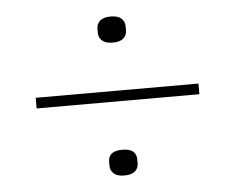

<svg xmlns="http://www.w3.org/2000/svg" viewBox="-41 -584 681 557"><g transform="rotate(-5 300.0 -305.5)"><path d="M63 -290V-321H537V-290ZM300 -74Q279 -74 269 -83Q259 -92 259 -106V-117Q259 -149 300 -149Q341 -149 341 -117V-106Q341 -92 331 -83Q321 -74 300 -74ZM300 -461Q279 -461 269 -470Q259 -479 259 -493V-505Q259 -519 269 -528Q279 -537 300 -537Q321 -537 331 -528Q341 -519 341 -505V-493Q341 -479 331 -470Q321 -461 300 -461Z"/></g></svg>

Font: IBM Plex Sans Hebrew ExtLt
Style: Regular
Weight: 200
Designer: Mike Abbink, Paul van der Laan, Pieter van Rosmalen, Yanek Iontef
Foundry: Bold Monday
Version: Version 1.3